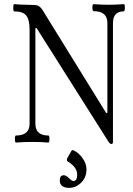

<svg xmlns="http://www.w3.org/2000/svg" viewBox="-20 -686 645 928"><path d="M518 10Q512 10 505 0L157 -550H151V-88Q151 -31 214 -31Q219 -31 219 -14Q219 3 214 3Q175 0 136 0Q96 0 57 3Q52 3 52 -14Q52 -31 57 -31Q123 -31 123 -88V-544Q123 -590 107 -610.5Q91 -631 49 -631Q44 -631 44 -648.5Q44 -666 49 -666Q79 -663 107 -663Q153 -663 163 -659Q174 -654 184 -640L493 -140H499V-575Q499 -632 433 -632Q427 -632 426.5 -649Q426 -666 433 -666Q468 -663 505 -663Q542 -663 578 -666Q584 -666 583.5 -648.5Q583 -631 578 -631Q526 -631 526 -574V0Q526 10 518 10ZM315 222Q269 222 269 186Q269 161 288 161Q299 161 311 173Q327 189 335 189Q353 189 353 158Q353 122 308 95Q300 90 305 79L323 47Q328 35 338 42Q361 53 379.5 79Q398 105 398 133Q398 171 372.5 196.5Q347 222 315 222Z"/></svg>

Font: Junicode Cond Light
Style: Regular
Weight: 300
Width: 3
Designer: Peter S. Baker
Version: Version 2.201